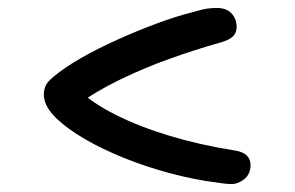

<svg xmlns="http://www.w3.org/2000/svg" viewBox="-20 -538 740 482"><path d="M561 -76Q549 -76 536.5 -78Q524 -80 495 -84Q435 -94 375.5 -112Q316 -130 264 -153Q212 -176 172.5 -201.5Q133 -227 112 -251Q90 -276 90 -301Q90 -312 94.5 -322.5Q99 -333 114 -345Q141 -368 183 -392Q225 -416 275 -438.5Q325 -461 373.5 -479Q422 -497 462 -507Q489 -515 501 -516.5Q513 -518 524 -518Q549 -518 561.5 -504Q574 -490 574 -471Q574 -461 570 -453.5Q566 -446 556.5 -440.5Q547 -435 529 -430Q472 -414 407.5 -391Q343 -368 281 -338Q219 -308 170 -272L175 -315Q210 -280 271 -249.5Q332 -219 407.5 -196.5Q483 -174 565 -161Q588 -158 598.5 -148.5Q609 -139 609 -124Q609 -101 593.5 -88.5Q578 -76 561 -76Z"/></svg>

Font: Shantell Sans Light
Style: Regular
Weight: 400
Version: Version 1.011;[c5ecc13dd]